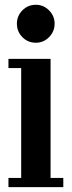

<svg xmlns="http://www.w3.org/2000/svg" viewBox="-20 -764 292 784"><path d="M14.5 0V-37.5H66.5V-486H14.5V-523.5H186.5V-37.5H238.5V0ZM126.5 -589.5Q94 -589.5 71.5 -612.2Q49 -635 49 -667.5Q49 -699 71.5 -721.8Q94 -744.5 126.5 -744.5Q157.5 -744.5 180.2 -721.8Q203 -699 203 -667.5Q203 -635 180.2 -612.2Q157.5 -589.5 126.5 -589.5Z"/></svg>

Font: Imbue Thin 10pt
Style: Bold
Weight: 700
Version: Version 1.102